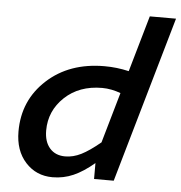

<svg xmlns="http://www.w3.org/2000/svg" viewBox="-52 -759 770 817"><g transform="rotate(5 333.5 -351.0)"><path d="M463 0H379V-68Q333 -29 291 -10.5Q249 8 202 8Q132 8 86.5 -42Q41 -92 41 -174Q41 -307 136.5 -394.5Q232 -482 382 -482Q409 -482 434.5 -479Q460 -476 486 -470L555 -710H667ZM380 -389Q282 -389 220 -330.5Q158 -272 158 -188Q158 -140 182 -112.5Q206 -85 248 -85Q282 -85 316 -102Q350 -119 397 -158L459 -374Q440 -381 420 -385Q400 -389 380 -389Z"/></g></svg>

Font: Intel One Mono Medium
Style: Italic
Weight: 500
Italic angle: -16°
Monospace: yes
Designer: Fred Shallcrass
Foundry: Frere-Jones Type LLC
Version: Version 1.400;hotconv 1.1.0;makeotfexe 2.6.0;FJTRelease1.4